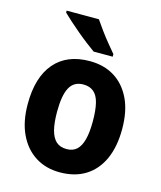

<svg xmlns="http://www.w3.org/2000/svg" viewBox="-115 -850 791 943"><g transform="rotate(15 280.0 -378.0)"><path d="M520 -274Q520 -185 491.5 -121.5Q463 -58 409 -24Q355 10 278 10Q207 10 153.5 -24Q100 -58 70 -121.5Q40 -185 40 -274Q40 -410 102.5 -483Q165 -556 281 -556Q353 -556 406 -523.5Q459 -491 489.5 -428.5Q520 -366 520 -274ZM189 -274Q189 -218 198.5 -181.5Q208 -145 228 -127Q248 -109 281 -109Q313 -109 332.5 -127Q352 -145 361.5 -181.5Q371 -218 371 -274Q371 -330 362 -366.5Q353 -403 332.5 -420Q312 -437 280 -437Q232 -437 210.5 -397.5Q189 -358 189 -274ZM270 -766Q285 -744 305 -716.5Q325 -689 346 -663.5Q367 -638 383 -619V-606H286Q268 -619 243 -638Q218 -657 192 -679Q166 -701 143 -721.5Q120 -742 106 -756V-766Z"/></g></svg>

Font: Noto Sans Bengali SemiCondensed
Style: Bold
Weight: 700
Width: 4
Designer: Jelle Bosma - Monotype Design Team
Foundry: Monotype Imaging Inc.
Version: Version 2.003